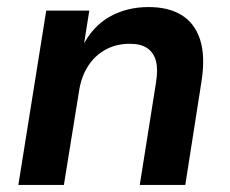

<svg xmlns="http://www.w3.org/2000/svg" viewBox="-20 -524 653 544"><path d="M32 0 111 -494H233L217 -393H214Q242 -449 290.5 -476.5Q339 -504 401 -504Q458 -504 495 -481Q532 -458 547 -411.5Q562 -365 551 -294L505 0H376L422 -290Q428 -327 422 -350.5Q416 -374 398 -387Q380 -400 347 -400Q309 -400 278.5 -383Q248 -366 229 -336Q210 -306 204 -266L161 0Z"/></svg>

Font: Nunito Sans 10pt
Style: Bold Italic
Weight: 700
Italic angle: -9°
Designer: Vernon Adams
Foundry: Vernon Adams
Version: Version 3.101;gftools[0.9.27]